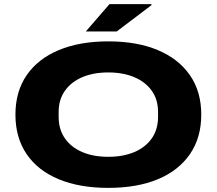

<svg xmlns="http://www.w3.org/2000/svg" viewBox="-20 -901 1053 933"><path d="M397 -748 512 -881H716V-876L547 -748ZM506 12Q367 12 265.5 -30Q164 -72 109.5 -152Q55 -232 55 -344Q55 -456 109.5 -535.5Q164 -615 265.5 -657.5Q367 -700 506 -700Q646 -700 747 -657.5Q848 -615 903 -535.5Q958 -456 958 -344Q958 -232 903 -152Q848 -72 747 -30Q646 12 506 12ZM506 -139Q578 -139 632.5 -162Q687 -185 717.5 -228.5Q748 -272 748 -333V-357Q748 -417 717.5 -460Q687 -503 632.5 -526Q578 -549 506 -549Q434 -549 380 -526Q326 -503 295.5 -460Q265 -417 265 -357V-333Q265 -272 295.5 -228.5Q326 -185 380 -162Q434 -139 506 -139Z"/></svg>

Font: Archivo Expanded ExtraBold
Style: Regular
Weight: 800
Width: 7
Designer: Hector Gatti
Foundry: Omnibus-Type
Version: Version 2.001; ttfautohint (v1.8.3)